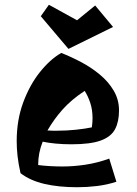

<svg xmlns="http://www.w3.org/2000/svg" viewBox="-20 -761 574 805"><path d="M304 24Q226 24 166 10Q106 -4 66 -35Q57 -75 53.5 -107.5Q50 -140 50 -169Q50 -258 77.5 -332Q105 -406 148 -459.5Q191 -513 237 -539Q278 -523 320.5 -500.5Q363 -478 399 -448Q435 -418 457 -380.5Q479 -343 479 -298Q479 -251 462.5 -219.5Q446 -188 403 -172Q360 -156 279 -156Q245 -156 213.5 -159Q182 -162 159 -167Q140 -120 140 -69Q163 -66 190 -64.5Q217 -63 242 -63Q289 -63 338.5 -70.5Q388 -78 438 -96L468 1Q428 14 386 19Q344 24 304 24ZM221 -213Q259 -213 297.5 -217Q336 -221 365 -227Q368 -247 368 -265Q368 -301 358.5 -329.5Q349 -358 335 -380Q279 -343 242.5 -302Q206 -261 179 -214Q189 -213 200 -213Q211 -213 221 -213ZM267 -556 151 -693 185 -741 303 -676 379 -738 454 -648Z"/></svg>

Font: Joti One
Style: Regular
Weight: 400
Designer: Eduardo Rodriguez Tunni
Foundry: Eduardo Rodriguez Tunni
Version: Version 1.002; ttfautohint (v1.8.4.7-5d5b);gftools[0.9.24]